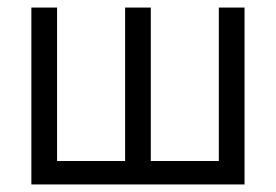

<svg xmlns="http://www.w3.org/2000/svg" viewBox="-20 -488 729 508"><path d="M63 0V-468H131V-62H311V-468H379V-62H559V-468H627V0Z"/></svg>

Font: Didact Gothic
Style: Regular
Weight: 400
Designer: Daniel Johnson
Foundry: Daniel Johnson
Version: Version 2.101;PS 002.101;hotconv 1.0.88;makeotf.lib2.5.64775